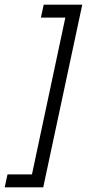

<svg xmlns="http://www.w3.org/2000/svg" viewBox="-40 -742 370 817"><path d="M-20 55 -8 0H96L238 -667H134L146 -722H310L144 55Z"/></svg>

Font: Epunda Slab Light
Style: Italic
Weight: 300
Italic angle: -12°
Designer: Simon Atzbach
Foundry: typofactur
Version: Version 1.102